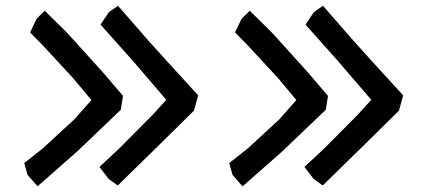

<svg xmlns="http://www.w3.org/2000/svg" viewBox="-20 -658 1505 676"><path d="M395.5 -637.7 501 -516.6 564.5 -446.3 677.7 -322.3 663.1 -268.6 533.2 -140.6 394.5 -4.9 362.3 -28.3 330.1 -70.3 399.4 -134.8 517.6 -253.9 565.4 -306.6 447.3 -444.3 334 -571.3 363.3 -615.2ZM137.7 -620.1 217.8 -541 345.7 -399.4 413.1 -320.3 405.3 -271.5 251 -124 112.3 -2 77.1 -42 65.4 -84 129.9 -134.8 241.2 -237.3 301.8 -305.7 238.3 -381.8 130.9 -498 85.9 -543.9 109.4 -592.8Z M1117.2 -637.7 1222.7 -516.6 1286.1 -446.3 1399.4 -322.3 1384.8 -268.6 1254.9 -140.6 1116.2 -4.9 1084 -28.3 1051.8 -70.3 1121.1 -134.8 1239.3 -253.9 1287.1 -306.6 1168.9 -444.3 1055.7 -571.3 1085 -615.2ZM859.4 -620.1 939.5 -541 1067.4 -399.4 1134.8 -320.3 1127 -271.5 972.7 -124 834 -2 798.8 -42 787.1 -84 851.6 -134.8 962.9 -237.3 1023.4 -305.7 960 -381.8 852.5 -498 807.6 -543.9 831.1 -592.8Z"/></svg>

Font: Nishiki-teki-lili
Style: Regular
Weight: 500
Designer: Umihotaru
Foundry: Umihotaru
Version: Version 3.99j (2024-03-05)